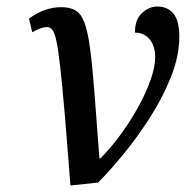

<svg xmlns="http://www.w3.org/2000/svg" viewBox="-20 -561 588 589"><path d="M69 -504Q117 -539 168 -539Q194 -539 211 -529.5Q228 -520 238.5 -493Q249 -466 256 -414.5Q263 -363 269.5 -280Q276 -197 285 -75H288Q318 -105 348 -145.5Q378 -186 402.5 -230Q427 -274 441.5 -314.5Q456 -355 456 -385Q456 -420 439 -440.5Q422 -461 394 -461Q394 -502 416 -521.5Q438 -541 462 -541Q494 -541 512 -519.5Q530 -498 530 -448Q530 -389 504.5 -325Q479 -261 439.5 -199.5Q400 -138 357.5 -86.5Q315 -35 281 -1L196 8Q186 -124 178.5 -212Q171 -300 165 -353Q159 -406 153.5 -433Q148 -460 141 -469Q134 -478 124 -478Q107 -478 79 -462Z"/></svg>

Font: NotoSerif-Italic
Style: Regular
Weight: 400
Italic angle: -12°
Designer: Monotype Design Team
Foundry: Monotype Imaging Inc.
Version: Version 2.007; ttfautohint (v1.8) -l 8 -r 50 -G 200 -x 14 -D